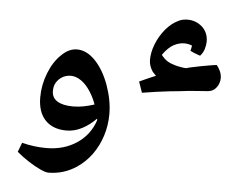

<svg xmlns="http://www.w3.org/2000/svg" viewBox="-52 -604 1053 860"><g transform="rotate(5 474.5 -173.5)"><path d="M582 -198 565 -247Q574 -251 589 -258Q604 -265 618.5 -271Q633 -277 638 -279Q634 -283 630 -287.5Q626 -292 622 -296Q614 -308 609.5 -321Q605 -334 605 -348Q605 -382 619.5 -419Q634 -456 659.5 -487Q685 -518 717 -533Q727 -538 737 -540Q747 -542 757 -542Q796 -542 823.5 -517Q851 -492 851 -451Q851 -436 845.5 -418Q840 -400 827 -386Q814 -390 802 -395Q790 -400 782 -404Q784 -410 785 -415.5Q786 -421 787 -428Q777 -432 768.5 -433.5Q760 -435 752 -435Q729 -435 705 -422.5Q681 -410 656 -375Q670 -357 684.5 -348Q699 -339 718 -334Q727 -331 743.5 -328Q760 -325 770 -325Q777 -327 784 -329Q791 -331 798 -332Q816 -336 834.5 -339.5Q853 -343 871 -346Q880 -348 889 -349Q898 -350 905 -351Q913 -342 920.5 -326.5Q928 -311 928 -294Q928 -271 914 -252Q900 -233 876 -231Q854 -229 822 -227Q790 -225 752 -220Q728 -218 702.5 -215Q677 -212 647.5 -208Q618 -204 582 -198ZM195 195Q183 195 158 183.5Q133 172 104.5 153.5Q76 135 51 114L67 72Q94 79 121.5 82.5Q149 86 177 86Q255 86 313 47.5Q371 9 393 -58L392 -65Q363 -35 329 -17.5Q295 0 260 0Q198 0 164 -36Q130 -72 130 -138Q130 -194 151 -247.5Q172 -301 206 -333Q239 -366 276 -366Q319 -366 357.5 -326.5Q396 -287 421 -219Q433 -185 439 -153Q445 -121 445 -89Q445 -39 430 8Q415 55 387.5 93Q360 131 321 157Q264 195 195 195ZM280 -110Q303 -110 326.5 -114.5Q350 -119 375 -127Q366 -155 347 -184.5Q328 -214 305 -230Q281 -246 259 -246Q234 -246 215 -232.5Q196 -219 188 -198Q184 -186 184 -171Q184 -141 209 -125.5Q234 -110 280 -110Z"/></g></svg>

Font: Noto Naskh Arabic
Style: Bold
Weight: 700
Designer: Monotype Design Team, David Williams, Mohamad Dakak and Nizar Qandah
Foundry: Monotype Imaging Inc.
Version: Version 2.016